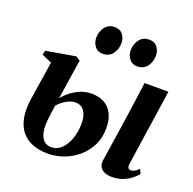

<svg xmlns="http://www.w3.org/2000/svg" viewBox="-133 -889 1041 1036"><g transform="rotate(20 387.0 -371.0)"><path d="M612.5 11Q590.5 11 572.8 3.8Q555 -3.5 545.8 -18.5Q536.5 -33.5 539.5 -57Q541 -65.5 543.5 -82.8Q546 -100 549.8 -125.2Q553.5 -150.5 558.5 -182.8Q563.5 -215 569.2 -253.2Q575 -291.5 581.2 -335Q587.5 -378.5 594 -426.2Q600.5 -474 607.5 -525.5H744.5L680.5 -90.5Q678 -72.5 683 -65Q688 -57.5 697 -57.5Q708 -57.5 718.2 -63Q728.5 -68.5 743 -82.5L755 -57Q744.5 -43.5 725 -27.5Q705.5 -11.5 677.2 -0.2Q649 11 612.5 11ZM243.5 11Q197.5 11 159.8 -3.2Q122 -17.5 96.5 -47.2Q71 -77 61.2 -124.2Q51.5 -171.5 61.5 -237.5L95.5 -456.5L39 -481L43.5 -506L211.5 -535L237 -520L202 -291Q218 -311.5 242.2 -330.8Q266.5 -350 296.8 -362.2Q327 -374.5 360 -374.5Q399.5 -374.5 430.2 -359Q461 -343.5 479 -310Q497 -276.5 497 -223Q497 -172.5 476.8 -129.8Q456.5 -87 421 -55.5Q385.5 -24 340 -6.5Q294.5 11 243.5 11ZM251 -28Q285 -28 310 -52.5Q335 -77 349 -117.2Q363 -157.5 363 -204.5Q363 -248 345.5 -274Q328 -300 293 -300Q277 -300 259 -292.5Q241 -285 224.5 -272.8Q208 -260.5 196 -246.5Q192.5 -227 189.8 -205.5Q187 -184 184.5 -159Q180 -112.5 187.8 -83.5Q195.5 -54.5 212.2 -41.2Q229 -28 251 -28ZM339.5 -596.5Q311.5 -596.5 295 -617.8Q278.5 -639 278.5 -667.5Q279 -703 299 -728.8Q319 -754.5 353 -754.5Q385.5 -754.5 401.2 -733Q417 -711.5 417 -685Q416.5 -649 396.8 -622.8Q377 -596.5 339.5 -596.5ZM537.5 -596.5Q509.5 -596.5 493 -617.8Q476.5 -639 476.5 -667.5Q477 -703 497 -728.8Q517 -754.5 551.5 -754.5Q583.5 -754.5 599.2 -733Q615 -711.5 615 -685Q614.5 -649 594.8 -622.8Q575 -596.5 537.5 -596.5Z"/></g></svg>

Font: Merriweather 96pt
Style: Bold Italic
Weight: 700
Italic angle: -7.8°
Version: Version 2.101